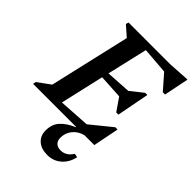

<svg xmlns="http://www.w3.org/2000/svg" viewBox="-293 -821 1195 1195"><g transform="rotate(45 304.5 -223.5)"><path d="M-26 0 -22 -20 62 -81 185 -614 119 -672 124 -690H494L621 -698H635L602 -534H582L497 -631L322 -645L260 -378L424 -388L507 -454H526L485 -240H466L408 -324L249 -333L183 -45L388 -58L527 -171H547L513 0ZM331 117Q331 143 346 157.5Q361 172 388 172Q436 172 466 124L491 129Q479 185 440.5 218Q402 251 349 251Q296 251 265 223.5Q234 196 234 149Q234 95 265.5 60.5Q297 26 354 2V-16H427V0Q384 10 357.5 42Q331 74 331 117Z"/></g></svg>

Font: Platypi Medium
Style: Italic
Weight: 500
Italic angle: -13°
Designer: David Sargent
Foundry: Bolt Cutter Type
Version: Version 1.200; ttfautohint (v1.8.4.7-5d5b)